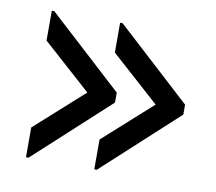

<svg xmlns="http://www.w3.org/2000/svg" viewBox="-60 -613 684 609"><g transform="rotate(10 282.0 -308.0)"><path d="M60 -72H68L308 -292V-324L68 -544H60V-448L216 -308L60 -168ZM280 -72H288L528 -292V-324L288 -544H280V-448L436 -308L280 -168Z"/></g></svg>

Font: Kufam Arabic Latin Roman Normal
Style: Regular
Weight: 400
Designer: Wael Morcos & Artur Schmal
Version: Version 1.200;PS 001.200;hotconv 1.0.88;makeotf.lib2.5.64775